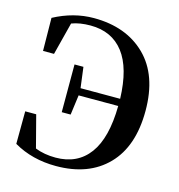

<svg xmlns="http://www.w3.org/2000/svg" viewBox="-114 -860 913 979"><g transform="rotate(15 343.0 -370.5)"><path d="M54 -531 52 -705Q155 -760 262 -760Q433 -760 535.5 -659.5Q638 -559 638 -371Q638 -183 539.5 -82Q441 19 269 19Q143 19 45 -38L46 -210H104L148 -41Q196 -22 256 -22Q371 -22 433 -106Q495 -190 497 -359H288L274 -254H227V-506H274L288 -397H497Q492 -558 430 -638.5Q368 -719 255 -719Q198 -719 156 -703L112 -531Z"/></g></svg>

Font: Swei Spring CJKtc
Style: Bold
Weight: 700
Version: Version 1.021